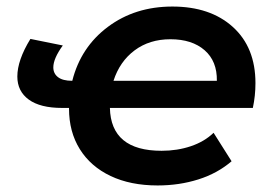

<svg xmlns="http://www.w3.org/2000/svg" viewBox="-20 -560 833 587"><path d="M753 -230H316Q319 -99 474 -99Q522 -99 563.5 -113Q605 -127 633 -154L688 -67Q645 -30 586.5 -11.5Q528 7 462 7Q379 7 318 -22Q257 -51 224 -104Q191 -157 191 -228V-230H170Q103 -230 68 -255.5Q33 -281 33 -326Q33 -376 73 -441L172 -421Q143 -381 143 -354Q143 -335 157.5 -324Q172 -313 200 -313H201Q227 -416 310 -478Q393 -540 507 -540Q623 -540 692 -477.5Q761 -415 761 -306Q761 -267 753 -230ZM327 -313H643Q644 -373 605.5 -406.5Q567 -440 501 -440Q437 -440 391.5 -406Q346 -372 327 -313Z"/></svg>

Font: Montserrat Alternates SemiBold
Style: Italic
Weight: 600
Italic angle: -11.3°
Designer: Julieta Ulanovsky
Foundry: Julieta Ulanovsky
Version: Version 7.200